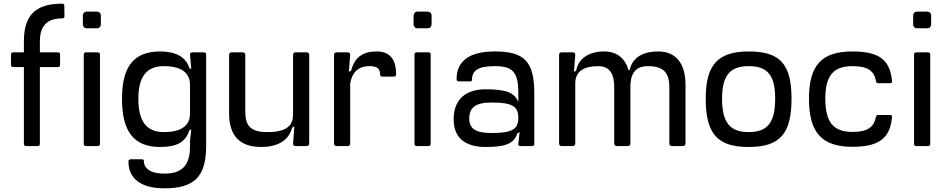

<svg xmlns="http://www.w3.org/2000/svg" viewBox="-20 -795 5158 1045"><path d="M121 0H187C192 0 197 -5 197 -11V-430H297C302 -430 307 -435 307 -440V-500C307 -505 302 -510 297 -510H197V-569C197 -656 237 -695 320 -695C326 -695 331 -700 331 -705L330 -765C330 -771 325 -775 319 -775C174 -775 110 -714 110 -569V-510H51C45 -510 40 -505 40 -500V-440C40 -435 45 -430 51 -430H110V-11C110 -5 115 0 121 0Z M524 -11V-500C524 -505 519 -510 513 -510H447C441 -510 436 -505 436 -500V-11C436 -5 441 0 447 0H513C519 0 524 -5 524 -11ZM431 -664C431 -650 440 -640 454 -641H506C520 -640 529 -650 529 -664V-709C529 -723 520 -732 506 -732H454C440 -732 431 -723 431 -709Z M1102 3V-500C1102 -505 1097 -510 1091 -510H1025C1019 -510 1014 -505 1014 -499L1021 -419L1014 -423L1010 -426C991 -487 933 -515 852 -515C709 -515 644 -434 644 -257C644 -78 709 5 852 5C944 5 991 -23 1010 -85L1014 -87L1021 -91L1014 -29V3C1014 105 971 150 875 150C800 150 763 123 763 80C763 75 758 72 754 72H690C684 72 679 77 679 83C679 178 748 230 875 230C1037 230 1101 167 1102 3ZM733 -257C733 -378 778 -435 872 -435C969 -435 1014 -397 1014 -334V-176C1014 -113 969 -76 872 -76C778 -76 733 -134 733 -257Z M1663 -13V-497C1663 -505 1657 -510 1650 -510H1588C1581 -510 1575 -505 1575 -497V-171C1575 -109 1536 -76 1436 -76C1344 -76 1315 -109 1315 -189V-497C1315 -505 1309 -510 1302 -510H1240C1233 -510 1227 -505 1227 -497V-177C1227 -56 1286 5 1401 5C1486 5 1551 -26 1570 -101L1575 -103L1582 -106L1575 -13C1575 -5 1581 0 1588 0H1650C1657 0 1663 -6 1663 -13Z M1798 -497V-13C1798 -6 1804 0 1811 0H1873C1880 0 1886 -6 1886 -13V-340C1895 -397 1926 -435 1991 -435C2034 -435 2049 -421 2049 -388C2049 -382 2054 -378 2059 -378H2125C2131 -378 2136 -383 2136 -389C2136 -474 2101 -515 2030 -515C1955 -515 1910 -484 1891 -410L1886 -408L1879 -404L1886 -497C1886 -505 1880 -510 1873 -510H1811C1804 -510 1798 -505 1798 -497Z M2324 -11V-500C2324 -505 2319 -510 2313 -510H2247C2241 -510 2236 -505 2236 -500V-11C2236 -5 2241 0 2247 0H2313C2319 0 2324 -5 2324 -11ZM2231 -664C2231 -650 2240 -640 2254 -641H2306C2320 -640 2329 -650 2329 -664V-709C2329 -723 2320 -732 2306 -732H2254C2240 -732 2231 -723 2231 -709Z M2623 5C2736 5 2778 -15 2796 -70L2801 -72L2808 -76L2801 -11C2800 -5 2805 0 2811 0H2877C2883 0 2888 -5 2888 -11V-287C2888 -460 2834 -515 2674 -515C2535 -515 2465 -464 2465 -363C2465 -357 2470 -352 2476 -352H2540C2544 -352 2549 -355 2549 -360C2549 -412 2582 -435 2674 -435C2770 -435 2801 -403 2801 -290V-240C2781 -290 2737 -309 2623 -309C2512 -309 2449 -252 2449 -145C2449 -45 2512 5 2623 5ZM2534 -149C2534 -209 2567 -237 2655 -237C2769 -237 2801 -216 2801 -154C2801 -92 2769 -71 2655 -71C2567 -71 2534 -96 2534 -149Z M3023 -497V-13C3023 -6 3029 0 3036 0H3098C3105 0 3111 -6 3111 -13V-340C3111 -403 3151 -435 3237 -435C3290 -435 3323 -403 3323 -321V-13C3323 -6 3329 0 3336 0H3398C3405 0 3411 -6 3411 -13V-321C3411 -403 3445 -435 3507 -435C3587 -435 3623 -403 3623 -321V-13C3623 -6 3629 0 3636 0H3698C3705 0 3711 -6 3711 -13V-333C3711 -450 3659 -515 3562 -515C3482 -515 3424 -485 3407 -415L3401 -413C3382 -479 3337 -515 3267 -515C3192 -515 3128 -481 3116 -410L3111 -408L3104 -404L3111 -497C3111 -505 3105 -510 3098 -510H3036C3029 -510 3023 -505 3023 -497Z M4055 5C4227 5 4288 -69 4288 -258C4288 -446 4226 -515 4055 -515C3886 -515 3821 -441 3821 -258C3821 -64 3887 5 4055 5ZM3910 -258C3910 -384 3953 -435 4055 -435C4159 -435 4199 -384 4199 -258C4199 -129 4158 -76 4055 -76C3952 -76 3910 -129 3910 -258Z M4620 4C4765 4 4825 -43 4835 -159C4836 -165 4832 -169 4825 -169H4759C4753 -169 4748 -165 4748 -159C4736 -102 4701 -77 4620 -77C4516 -77 4472 -129 4472 -258C4472 -384 4516 -435 4620 -435C4703 -435 4738 -410 4748 -352C4749 -346 4753 -342 4759 -342H4825C4832 -342 4836 -347 4835 -353C4825 -469 4765 -515 4620 -515C4452 -515 4383 -440 4383 -258C4383 -74 4452 4 4620 4Z M5043 -11V-500C5043 -505 5038 -510 5032 -510H4966C4960 -510 4955 -505 4955 -500V-11C4955 -5 4960 0 4966 0H5032C5038 0 5043 -5 5043 -11ZM4950 -664C4950 -650 4959 -640 4973 -641H5025C5039 -640 5048 -650 5048 -664V-709C5048 -723 5039 -732 5025 -732H4973C4959 -732 4950 -723 4950 -709Z"/></svg>

Font: Aldone Medium
Style: Regular
Weight: 500
Designer: Pietro Gregorini
Version: Version 1.500;FEAKit 1.0